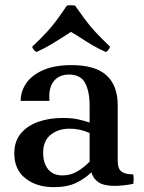

<svg xmlns="http://www.w3.org/2000/svg" viewBox="-20 -718 565 752"><path d="M191 15Q123 15 79.5 -19.5Q36 -54 36 -117Q36 -164 61 -194.5Q86 -225 129 -240.5Q172 -256 225 -256Q261 -256 286 -250.5Q311 -245 331 -238V-197Q294 -214 252 -214Q209 -214 179 -190.5Q149 -167 149 -120Q149 -79 168.5 -55Q188 -31 224 -31Q257 -31 283.5 -47Q310 -63 331 -85L338 -43Q312 -18 277.5 -1.5Q243 15 191 15ZM441 -306V-89Q441 -57 456 -46Q471 -35 502 -35Q505 -17 502 2Q483 6 463.5 8Q444 10 429 10Q387 10 366 -4Q345 -18 338 -43L331 -85V-304Q331 -361 313 -393.5Q295 -426 251 -426Q210 -426 189.5 -398.5Q169 -371 174 -323H61Q61 -361 83.5 -393Q106 -425 150.5 -444Q195 -463 260 -463Q353 -463 397 -423Q441 -383 441 -306ZM395 -514Q364 -528 342 -541Q320 -554 301 -566.5Q282 -579 258 -593Q236 -579 216.5 -566.5Q197 -554 175 -541Q153 -528 122 -514Q110 -522 106 -535Q141 -568 163 -592Q185 -616 203 -640.5Q221 -665 242 -696Q258 -699 274 -696Q296 -665 314 -640.5Q332 -616 354.5 -592Q377 -568 411 -535Q407 -522 395 -514Z"/></svg>

Font: Poltawski Nowy Medium
Style: Regular
Weight: 500
Version: Version 1.001;gftools[0.9.25]